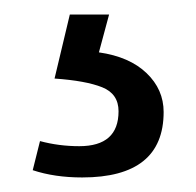

<svg xmlns="http://www.w3.org/2000/svg" viewBox="-20 -24 270 264"><path d="M89 177Q143 177 143 129Q143 105 120.5 96Q98 87 55 84L76 -4H130L116 48Q158 54 181.5 76.5Q205 99 205 130Q205 220 93 220Q55 220 25 210L35 170Q61 177 89 177Z"/></svg>

Font: Voces
Style: Regular
Weight: 400
Designer: Ana Paula Megda, Pablo Ugerman
Foundry: Ana Paula Megda, Pablo Ugerman
Version: Version 1.003